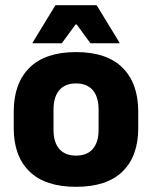

<svg xmlns="http://www.w3.org/2000/svg" viewBox="-20 -707 586 741"><path d="M273.5 14Q154.5 14 93.8 -45.2Q33 -104.5 33 -212V-276.5Q33 -385.5 94 -445.8Q155 -506 273.5 -506Q392 -506 452.8 -445.8Q513.5 -385.5 513.5 -276.5V-212Q513.5 -104.5 453 -45.2Q392.5 14 273.5 14ZM273.5 -106.5Q316 -106.5 338.2 -132.2Q360.5 -158 360.5 -205.5V-283Q360.5 -333 338.2 -359Q316 -385 273.5 -385Q231 -385 208.8 -359Q186.5 -333 186.5 -283V-205.5Q186.5 -158 208.8 -132.2Q231 -106.5 273.5 -106.5ZM194 -687H353L441.5 -542V-540H329L276 -612.5H271.5L218.5 -540H105.5V-542Z"/></svg>

Font: Anek Gurmukhi
Style: Bold
Weight: 700
Designer: Sarang Kulkarni (Gurmukhi), Yesha Goshar (Latin)
Foundry: Ek Type
Version: Version 1.003